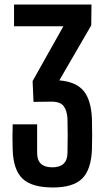

<svg xmlns="http://www.w3.org/2000/svg" viewBox="-20 -820 477 848"><path d="M214 8Q121 8 80 -30.5Q39 -69 36 -158Q35 -187 35 -210.5Q35 -234 36 -271H144V-144Q144 -81 211 -81Q277 -81 278 -144Q279 -181 279 -221.5Q279 -262 278 -297Q276 -331 261 -351.5Q246 -372 203 -371L128 -370L124 -462L260 -704H42V-800H384L383 -708L242 -465Q315 -459 348.5 -419.5Q382 -380 386 -297Q388 -215 386 -158Q382 -69 342 -30.5Q302 8 214 8Z"/></svg>

Font: Big Shoulders Display
Style: Bold
Weight: 700
Designer: Patric King
Foundry: XO Type Co
Version: Version 1.000; ttfautohint (v1.8.2)